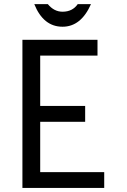

<svg xmlns="http://www.w3.org/2000/svg" viewBox="-20 -929 626 949"><path d="M149.4 -908.7H216.3Q247.1 -871.1 289.1 -871.1Q338.4 -871.1 364.3 -908.7H429.7Q380.4 -796.9 289.1 -796.9Q194.3 -796.9 149.4 -908.7ZM90.8 0V-732.4H461.9V-654.3H178.7V-405.3H400.9V-327.1H178.7V-78.1H495.1V0Z"/></svg>

Font: Consola Mono
Style: Book
Weight: 400
Monospace: yes
Designer: Wojciech Kalinowski "wmk69" (wmk69@o2.pl)
Foundry: Wojciech Kalinowski "wmk69" (wmk69@o2.pl)
Version: Version 2.1.0